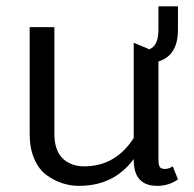

<svg xmlns="http://www.w3.org/2000/svg" viewBox="-20 -587 623 615"><path d="M550 -12.5Q521.7 8.3 483.3 8.3Q408.3 8.3 408.3 -75V-77.5Q345 8.3 233.3 8.3Q205.8 8.3 180 0Q154.2 -8.3 129.6 -25.8Q105 -43.3 90 -77.5Q75 -111.7 75 -158.3V-500H154.2V-158.3Q154.2 -105.8 180.4 -80Q206.7 -54.2 250 -54.2Q350 -54.2 408.3 -145V-450L458.3 -429.2Q487.5 -440 487.5 -491.7V-566.7H550V-491.7Q550 -409.2 487.5 -390V-75Q487.5 -59.2 491.7 -52.5Q495.8 -45.8 508.3 -45.8Q520.8 -45.8 533.3 -54.2Z"/></svg>

Font: BoonBaan
Style: Regular
Weight: 400
Designer: Sungsit Sawaiwan
Foundry: FontUni
Version: Version 2.0